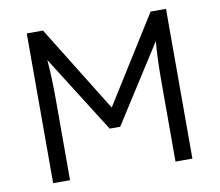

<svg xmlns="http://www.w3.org/2000/svg" viewBox="-77 -792 1011 884"><g transform="rotate(-10 428.0 -350.0)"><path d="M102 0V-700H178L428 -296L681 -700H753V0H674V-372Q674 -481 681 -562L451 -202H402L174 -563Q181 -485 181 -373V0Z"/></g></svg>

Font: Easer Grotesk Light
Style: Regular
Weight: 300
Designer: Boardeaser, Bonnie Shaver-Troup, Thomas Jockin
Foundry: Lexend
Version: Version 1.008;Glyphs 3.1.2 (3151)